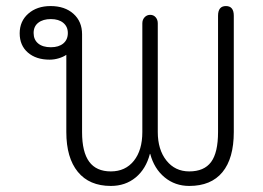

<svg xmlns="http://www.w3.org/2000/svg" viewBox="-20 -604 867 634"><path d="M199 -168V-423Q189 -416 174 -411.5Q159 -407 144 -407Q99 -407 72 -430.5Q45 -454 45 -494Q45 -534 73.5 -559Q102 -584 147 -584Q194 -584 222.5 -558.5Q251 -533 251 -491V-168Q251 -102 274.5 -70Q298 -38 346 -38Q394 -38 422 -73Q450 -108 450 -168V-527Q450 -539 457.5 -547Q465 -555 476 -555Q487 -555 494 -547Q501 -539 501 -527V-168Q501 -110 529.5 -74Q558 -38 605 -38Q654 -38 677 -69Q700 -100 700 -168V-552Q700 -584 726 -584Q752 -584 752 -552V-168Q752 -81 714.5 -35.5Q677 10 605 10Q558 10 523.5 -18.5Q489 -47 476 -96H475Q462 -46 428 -18Q394 10 346 10Q275 10 237 -36.5Q199 -83 199 -168ZM204 -495Q204 -516 189 -528.5Q174 -541 148 -541Q122 -541 106.5 -529Q91 -517 91 -495Q91 -473 106 -460.5Q121 -448 148 -448Q174 -448 189 -460.5Q204 -473 204 -495Z"/></svg>

Font: Kodchasan ExtraLight
Style: Regular
Weight: 275
Version: Version 1.000; ttfautohint (v1.6)